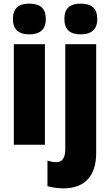

<svg xmlns="http://www.w3.org/2000/svg" viewBox="-20 -796 606 1056"><path d="M141 -776C83 -776 51 -751 51 -691C51 -632 85 -607 141 -607C198 -607 232 -632 232 -691C232 -751 200 -776 141 -776ZM334 -691C334 -632 367 -607 424 -607C480 -607 515 -632 515 -691C515 -751 483 -776 424 -776C365 -776 334 -751 334 -691ZM227 -553H56V0H227ZM331 240C449 239 509 169 509 45V-553H339V24C339 75 321 96 290 96C274 96 259 93 241 87V228C268 236 303 240 331 240Z"/></svg>

Font: Noto Sans Sinhala Condensed Black
Style: Regular
Weight: 900
Width: 3
Designer: Jelle Bosma - Monotype Design Team
Foundry: Monotype Imaging Inc.
Version: Version 2.006